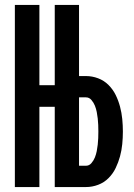

<svg xmlns="http://www.w3.org/2000/svg" viewBox="-20 -755 540 775"><path d="M40 0V-735H139V-411H250V-324H139V0ZM201 0V-735H299V-448H327Q352 -448 376 -439Q400 -430 418 -412Q436 -394 447 -371.5Q458 -349 464.5 -324.5Q471 -300 473.5 -274.5Q476 -249 476 -224Q476 -199 473.5 -173.5Q471 -148 464.5 -124Q458 -100 447 -77Q436 -54 418 -36Q400 -18 376 -9Q352 0 327 0ZM327 -86Q340 -86 349 -96.5Q358 -107 363 -119.5Q368 -132 370.5 -145Q373 -158 374.5 -171Q376 -184 376.5 -197.5Q377 -211 377 -224Q377 -237 376.5 -250.5Q376 -264 374.5 -277Q373 -290 370.5 -303Q368 -316 363 -328.5Q358 -341 349 -351.5Q340 -362 327 -362H299V-86Z"/></svg>

Font: Zed Mono Semibold
Style: Regular
Weight: 600
Monospace: yes
Designer: Belleve Invis
Foundry: Belleve Invis
Version: Version 1.0.0; ttfautohint (v1.8.4)